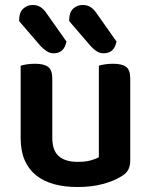

<svg xmlns="http://www.w3.org/2000/svg" viewBox="-20 -736 606 771"><path d="M503 -93Q503 -70 495 -54.5Q487 -39 466 -27Q437 -9 392.5 3Q348 15 291 15Q239 15 197 3.5Q155 -8 125 -32Q95 -56 79 -93Q63 -130 63 -181V-472Q71 -475 86.5 -477.5Q102 -480 121 -480Q156 -480 173 -467.5Q190 -455 190 -421V-183Q190 -131 216.5 -108.5Q243 -86 292 -86Q323 -86 344.5 -92Q366 -98 377 -105V-472Q385 -475 400.5 -477.5Q416 -480 434 -480Q470 -480 486.5 -467.5Q503 -455 503 -421ZM57 -651V-657Q57 -686 73 -701Q89 -716 112 -716Q130 -716 143.5 -707Q157 -698 168 -681L247 -569Q241 -543 228 -532.5Q215 -522 196 -522Q180 -522 167.5 -530.5Q155 -539 144 -550ZM258 -651V-657Q258 -686 273.5 -701Q289 -716 312 -716Q331 -716 344.5 -707Q358 -698 369 -681L448 -569Q442 -543 429 -532.5Q416 -522 396 -522Q381 -522 368.5 -530Q356 -538 345 -550Z"/></svg>

Font: Baloo Chettan 2 SemiBold
Style: Regular
Weight: 600
Designer: Maithili Shingre, Unnati Kotecha and Ek Type
Foundry: Ek Type
Version: Version 1.640;hotconv 1.0.111;makeotfexe 2.5.65597; ttfautoh